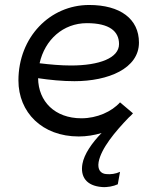

<svg xmlns="http://www.w3.org/2000/svg" viewBox="-20 -543 640 771"><path d="M296 5C327 5 359 0 388 -9C349 31 318 76 311 115C302 166 326 203 389 208C410 210 436 205 453 197L462 147C445 155 425 158 406 156C384 154 371 138 376 108C386 53 442 -14 497 -71C503 -76 509 -82 514 -88L462 -132C429 -95 370 -68 307 -68C200 -68 134 -136 133 -229C180 -222 230 -217 279 -217C415 -217 538 -268 538 -372C538 -467 463 -523 338 -523C180 -523 54 -393 54 -220C54 -92 149 5 296 5ZM139 -289C160 -383 233 -450 329 -450C420 -450 458 -417 458 -366C458 -310 379 -280 265 -280C224 -280 180 -284 139 -289Z"/></svg>

Font: Fixel Display
Style: Italic
Weight: 400
Italic angle: -10°
Designer: AlfaBravo + MacPaw
Foundry: Kyrylo Tkachov, Marchela Mozhyna, Serhii Makarenko, Maria Weinstein, Zakhar Kryvoshyya
Version: Version 1.210;Glyphs 3.2 (3217)